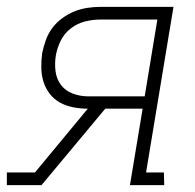

<svg xmlns="http://www.w3.org/2000/svg" viewBox="-50 -540 570 560"><path d="M-30 0V-37H52L206 -223Q185 -223 164 -227Q143 -231 125.5 -240.5Q108 -250 95.5 -266Q83 -282 77 -301Q71 -320 70.5 -341.5Q70 -363 73 -385Q77 -404 83.5 -422.5Q90 -441 102 -457.5Q114 -474 131 -486.5Q148 -499 166.5 -506.5Q185 -514 204.5 -517Q224 -520 243 -520H456L376 -37H428L429 0H329L366 -223H257L71 0ZM207 -259H372L409 -483H243Q221 -483 198.5 -477.5Q176 -472 157 -457.5Q138 -443 127.5 -422Q117 -401 113 -379Q109 -355 112 -332Q115 -309 128 -292Q141 -275 162.5 -267Q184 -259 207 -259Z"/></svg>

Font: Iosevka Curly Slab Extralight
Style: Italic
Weight: 200
Italic angle: -9°
Monospace: yes
Designer: Belleve Invis
Foundry: Belleve Invis
Version: Version 22.1.2; ttfautohint (v1.8.4)